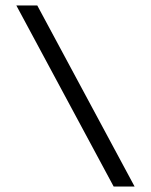

<svg xmlns="http://www.w3.org/2000/svg" viewBox="-20 -686 555 706"><path d="M475 0H398L40 -666H117Z"/></svg>

Font: Sulphur Point
Style: Regular
Weight: 400
Designer: Noponies / Dale Sattler
Foundry: Noponies
Version: Version 1.000; ttfautohint (v1.8)